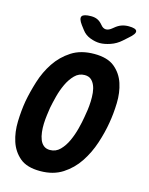

<svg xmlns="http://www.w3.org/2000/svg" viewBox="-139 -1036 877 1132"><g transform="rotate(15 300.0 -470.0)"><path d="M242 -125Q278 -125 303.5 -151Q329 -177 346 -214.5Q363 -252 373.5 -293Q384 -334 389 -365Q393 -386 396.5 -411.5Q400 -437 401 -464Q402 -491 399.5 -516Q397 -541 388.5 -561Q380 -581 365.5 -593Q351 -605 327 -605Q292 -605 266.5 -579Q241 -553 223.5 -515.5Q206 -478 195.5 -437Q185 -396 179 -365Q176 -345 172.5 -319Q169 -293 168 -266.5Q167 -240 170 -214.5Q173 -189 181 -169Q189 -149 204 -137Q219 -125 242 -125ZM218 10Q137 10 94 -26.5Q51 -63 33 -118.5Q15 -174 17 -240Q19 -306 29 -365Q40 -424 60.5 -490Q81 -556 118 -611.5Q155 -667 211.5 -703.5Q268 -740 350 -740Q431 -740 474.5 -704Q518 -668 536 -613Q554 -558 552 -493Q550 -428 540 -371Q530 -310 508 -243Q486 -176 448.5 -119.5Q411 -63 354.5 -26.5Q298 10 218 10ZM274 -950Q297 -950 313.5 -942Q330 -934 344 -917L345 -916Q359 -898 376.5 -897.5Q394 -897 415 -915L420 -919Q440 -936 460 -943Q480 -950 503 -950Q548 -950 552.5 -933.5Q557 -917 519 -885L491 -860Q462 -834 426.5 -822Q391 -810 363 -810Q335 -810 303.5 -822Q272 -834 253 -860L234 -885Q209 -919 218.5 -934.5Q228 -950 274 -950Z"/></g></svg>

Font: Maple Mono ExtraBold
Style: Italic
Weight: 800
Italic angle: -10°
Monospace: yes
Designer: subframe7536
Version: Version 7.200